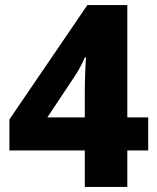

<svg xmlns="http://www.w3.org/2000/svg" viewBox="-20 -734 618 754"><path d="M562 -143V-273H480V-714H323L17 -265V-143H313V0H480V-143ZM313 -273H166L273 -434C290 -460 301 -480 313 -508H318C316 -497 313 -415 313 -376Z"/></svg>

Font: Noto Sans Arabic ExtBd
Style: Regular
Weight: 800
Designer: Monotype Design Team, Nadine Chahine, Nizar Qandah and Khaled Hosny
Foundry: Monotype Imaging Inc.
Version: Version 2.012